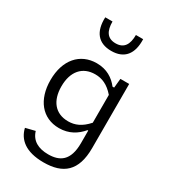

<svg xmlns="http://www.w3.org/2000/svg" viewBox="-239 -917 1097 1240"><g transform="rotate(30 310.0 -296.5)"><path d="M65 -275C65 -130 141.5 -33 267 -33C341 -33 394.5 -67 434 -114H439.5V-20.5C439.5 112 376.5 148.5 291.5 148.5C218.5 148.5 166 121 147 57.5L76.5 75C94.5 152 156.5 208.5 291.5 208.5C436.5 208.5 518 143 518 -28.5V-507H452.5L445.5 -438H433.5C397.5 -484.5 346 -518.5 271 -518.5C147 -518.5 65 -425.5 65 -275ZM223 -802.5H169C164.5 -694 212.5 -633.5 310 -633.5C407.5 -633.5 455.5 -694 451.5 -802.5H397.5C397.5 -732.5 373 -690 310 -690C247 -690 223 -732.5 223 -802.5ZM146.5 -275C146.5 -386.5 203.5 -451.5 298 -451.5C348 -451.5 393.5 -433 439.5 -380V-172.5C392 -119 346.5 -100.5 296.5 -100.5C199.5 -100.5 146.5 -168 146.5 -275Z"/></g></svg>

Font: Monaspace Neon Light
Style: Regular
Weight: 300
Designer: Riley Cran & the Lettermatic Team
Foundry: Lettermatic
Version: Version 1.200 (Monaspace Neon)